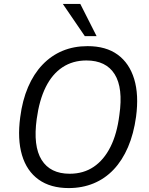

<svg xmlns="http://www.w3.org/2000/svg" viewBox="-20 -949 761 978"><path d="M330 9Q237 9 176.5 -34.5Q116 -78 92 -159Q68 -240 83 -352Q94 -438 123 -505.5Q152 -573 196.5 -619.5Q241 -666 298.5 -690Q356 -714 426 -714Q520 -714 579.5 -670.5Q639 -627 663.5 -546.5Q688 -466 673 -354Q661 -267 632 -199.5Q603 -132 559 -85.5Q515 -39 457 -15Q399 9 330 9ZM335 -64Q405 -64 457 -99Q509 -134 542.5 -200.5Q576 -267 588 -363Q608 -501 564 -571Q520 -641 420 -641Q351 -641 298.5 -606.5Q246 -572 213 -505.5Q180 -439 167 -343Q148 -205 192 -134.5Q236 -64 335 -64ZM412 -765 300 -929H389L472 -765Z"/></svg>

Font: Nunito Sans 10pt SemiCondensed
Style: Italic
Weight: 400
Width: 4
Italic angle: -9°
Designer: Vernon Adams
Foundry: Vernon Adams
Version: Version 3.101;gftools[0.9.27]